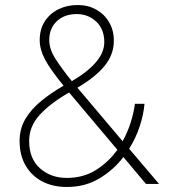

<svg xmlns="http://www.w3.org/2000/svg" viewBox="-20 -732 686 764"><path d="M246 12Q190 12 147.8 -10.2Q105.5 -32.5 81.8 -73.5Q58 -114.5 58 -171Q58 -220 81.2 -259Q104.5 -298 144 -330.2Q183.5 -362.5 233 -391Q180.5 -455 159.2 -495.2Q138 -535.5 138 -572Q138 -616 158.2 -647.2Q178.5 -678.5 212.8 -695.2Q247 -712 289 -712Q330.5 -712 363 -693.8Q395.5 -675.5 414.2 -643.5Q433 -611.5 433 -570Q433 -514.5 396.2 -469.8Q359.5 -425 288 -383L468 -170Q487.5 -205.5 499.8 -244Q512 -282.5 517 -319H555Q551.5 -277 536.2 -230.2Q521 -183.5 494 -140L613 0H561L471 -107Q432 -56 375.5 -22Q319 12 246 12ZM246 -24Q312 -24 362.2 -55.8Q412.5 -87.5 447 -136L255 -364Q181 -321.5 138.5 -275.5Q96 -229.5 96 -171Q96 -100.5 139.2 -62.2Q182.5 -24 246 -24ZM266 -409Q329 -446 362 -484.8Q395 -523.5 395 -564Q395 -616 363 -646Q331 -676 285 -676Q236.5 -676 206.2 -647.8Q176 -619.5 176 -572Q176 -537 200.5 -498.2Q225 -459.5 266 -409Z"/></svg>

Font: Overpass Thin
Style: Regular
Weight: 250
Designer: Delve Withrington, Dave Bailey, Thomas Jockin
Foundry: Delve Fonts LLC
Version: Version 4.000